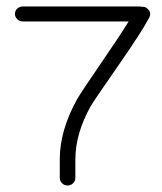

<svg xmlns="http://www.w3.org/2000/svg" viewBox="-20 -561 500 591"><path d="M164 -14V-71Q164 -160 218 -257Q231 -279 291 -366.5Q351 -454 376 -495H50Q40 -495 33 -502Q26 -509 26 -518Q26 -528 33 -534.5Q40 -541 50 -541H410Q414 -541 415 -540Q422 -541 429 -538Q449 -525 439 -506Q417 -464 344 -359Q271 -254 259 -234Q212 -149 212 -71V-14Q212 -4 205 3Q198 10 188 10Q178 10 171 3Q164 -4 164 -14Z"/></svg>

Font: Hoogli
Style: Regular
Weight: 400
Designer: Anand Singh Naorem
Foundry: Brand New Type
Version: Version 1.00 b007